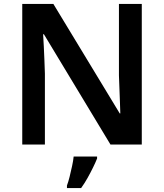

<svg xmlns="http://www.w3.org/2000/svg" viewBox="-20 -734 833 975"><path d="M700 0H541L203 -560H199Q201 -530 202.5 -497Q204 -464 205.5 -429.5Q207 -395 208 -360V0H93V-714H251L588 -158H591Q590 -184 589 -217Q588 -250 586.5 -284.5Q585 -319 584 -351V-714H700ZM473 71Q465 91 452.5 116.5Q440 142 425 169Q410 196 392 221H320V208Q327 190 333.5 163.5Q340 137 346 109.5Q352 82 354 61H473Z"/></svg>

Font: Noto Sans Thai SemiBold
Style: Regular
Weight: 600
Version: Version 2.001